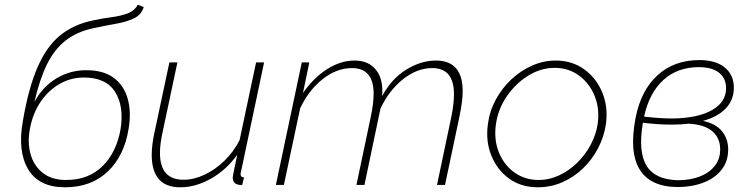

<svg xmlns="http://www.w3.org/2000/svg" viewBox="-20 -785 3185 815"><path d="M256 10Q145 10 99.5 -66.5Q54 -143 77 -271Q101 -412 139.5 -500Q178 -588 235 -634.5Q292 -681 373 -698Q414 -707 453 -712Q492 -717 521.5 -728Q551 -739 565 -765L590 -755Q580 -722 548.5 -707Q517 -692 471.5 -684Q426 -676 375 -665Q306 -650 258.5 -613Q211 -576 179.5 -512Q148 -448 126 -352Q161 -417 219 -452Q277 -487 346 -487Q418 -487 461.5 -455.5Q505 -424 521.5 -368Q538 -312 526 -239Q508 -124 437.5 -57Q367 10 256 10ZM261 -21Q356 -21 415.5 -80Q475 -139 492 -238Q507 -334 468.5 -395Q430 -456 336 -456Q281 -456 233.5 -429Q186 -402 152.5 -353Q119 -304 107 -238Q96 -181 109.5 -131.5Q123 -82 161 -51.5Q199 -21 261 -21Z M745 10Q624 10 624 -128Q624 -169 636 -224L699 -520H733L671 -228Q659 -175 659 -136Q659 -22 759 -22Q803 -22 848.5 -43.5Q894 -65 933 -103Q972 -141 997 -190L1067 -520H1101L1007 -75Q1005 -66 1003 -57Q1001 -48 1001 -47Q1001 -32 1016 -32L1008 0Q999 1 992 -1Q968 -6 968 -31Q968 -34 969 -40Q970 -46 974 -65.5Q978 -85 987 -128Q941 -64 876 -27Q811 10 745 10Z M1261 -520H1293L1266 -390Q1311 -455 1368.5 -491.5Q1426 -528 1485 -528Q1545 -528 1576.5 -488Q1608 -448 1602 -377Q1642 -451 1704.5 -489.5Q1767 -528 1830 -528Q1944 -528 1944 -398Q1944 -376 1940.5 -349.5Q1937 -323 1931 -294L1869 0H1835L1896 -290Q1907 -345 1907 -385Q1907 -496 1815 -496Q1750 -496 1690.5 -448.5Q1631 -401 1595 -324L1527 0H1493L1554 -290Q1566 -346 1566 -387Q1566 -496 1474 -496Q1409 -496 1349.5 -449Q1290 -402 1254 -325L1185 0H1151Z M2263 10Q2192 10 2141 -27Q2090 -64 2065.5 -125Q2041 -186 2051 -258Q2058 -313 2084.5 -362Q2111 -411 2150.5 -448Q2190 -485 2238.5 -506.5Q2287 -528 2339 -528Q2408 -528 2459.5 -491Q2511 -454 2536.5 -392.5Q2562 -331 2552 -258Q2544 -204 2518.5 -155.5Q2493 -107 2454.5 -70Q2416 -33 2367 -11.5Q2318 10 2263 10ZM2267 -21Q2311 -21 2353 -40.5Q2395 -60 2429.5 -93.5Q2464 -127 2487 -170Q2510 -213 2517 -259Q2526 -324 2504 -378Q2482 -432 2437.5 -464.5Q2393 -497 2335 -497Q2276 -497 2222.5 -464Q2169 -431 2131.5 -376.5Q2094 -322 2085 -257Q2076 -192 2097.5 -138.5Q2119 -85 2163.5 -53Q2208 -21 2267 -21Z M2856 9Q2740 8 2695 -66Q2650 -140 2678 -285Q2701 -402 2771.5 -466Q2842 -530 2949 -530Q3018 -530 3056.5 -498.5Q3095 -467 3095 -413Q3095 -361 3061 -325Q3027 -289 2964 -272Q3019 -260 3045 -227.5Q3071 -195 3071 -151Q3071 -100 3042.5 -64Q3014 -28 2965 -9.5Q2916 9 2856 9ZM2946 -500Q2856 -500 2796 -445.5Q2736 -391 2714 -290Q2748 -286 2778.5 -284Q2809 -282 2837 -282Q2944 -284 3003 -318Q3062 -352 3062 -410Q3062 -453 3032 -476.5Q3002 -500 2946 -500ZM2858 -20Q2908 -20 2948.5 -35Q2989 -50 3013 -79.5Q3037 -109 3037 -151Q3037 -199 3004 -227.5Q2971 -256 2904 -260Q2869 -256 2830 -256Q2802 -256 2771.5 -258Q2741 -260 2709 -264Q2688 -141 2724.5 -81.5Q2761 -22 2858 -20Z"/></svg>

Font: Raleway ExtraLight
Style: Italic
Weight: 200
Italic angle: -12°
Designer: Matt McInerney, Pablo Impallari, Rodrigo Fuenzalida
Foundry: Matt McInerney, Pablo Impallari, Rodrigo Fuenzalida
Version: Version 4.026